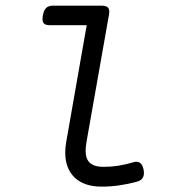

<svg xmlns="http://www.w3.org/2000/svg" viewBox="-20 -661 640 691"><path d="M171.4 -640.6Q154.8 -640.6 146.2 -632.6Q137.7 -624.5 134.3 -605.5Q130.9 -586.4 136.5 -578.4Q142.1 -570.3 158.7 -570.3H292L218.3 -149.9Q214.8 -131.3 214.8 -111.8Q214.8 -54.2 249 -21.7Q283.2 10.7 346.2 10.7Q407.7 10.7 473.6 -7.3Q503.9 -15.6 496.6 -51.3Q489.3 -85.9 460 -77.1Q405.3 -60.5 353.5 -60.5Q319.8 -60.5 304 -74.5Q288.1 -88.4 288.1 -118.7Q288.1 -129.9 291.5 -151.4L372.1 -607.4Q375.5 -625.5 369.1 -633.1Q362.8 -640.6 346.2 -640.6Z"/></svg>

Font: Courier Prime Sans
Style: Regular
Weight: 300
Italic angle: -10°
Designer: Alan Dague-Greene
Foundry: Quote-Unquote Apps
Version: Version 3.23